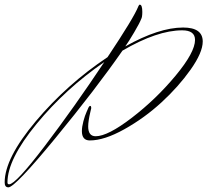

<svg xmlns="http://www.w3.org/2000/svg" viewBox="-20 -782 889 823"><path d="M12 0Q12 8 19 8Q47 8 172.5 -157Q298 -322 427 -516Q261 -402 136.5 -250.5Q12 -99 12 0ZM358 -318Q362 -328 367 -328Q371 -328 371 -318Q370 -313 366.5 -298.5Q363 -284 360.5 -268Q358 -252 358 -240Q358 -198 390 -198Q442 -198 545.5 -277.5Q649 -357 732.5 -457.5Q816 -558 816 -611Q816 -652 761 -652Q654 -652 505 -565Q391 -401 217.5 -190Q44 21 16 21Q0 21 0 0Q0 -104 133.5 -262.5Q267 -421 441 -537Q555 -708 573 -755Q576 -762 579 -762Q590 -762 590 -731Q590 -708 585 -700Q579 -684 555.5 -644Q532 -604 517 -583Q661 -664 765 -664Q849 -664 849 -604Q849 -557 797 -483.5Q745 -410 672 -343Q599 -276 513 -228Q427 -180 365 -180Q331 -180 331 -220Q331 -238 337.5 -262.5Q344 -287 351 -302Z"/></svg>

Font: Herr Von Muellerhoff
Style: Regular
Weight: 400
Designer: Alejandro Paul
Foundry: Alejandro Paul
Version: Version 1.000